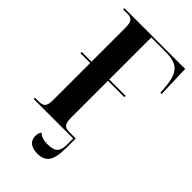

<svg xmlns="http://www.w3.org/2000/svg" viewBox="-276 -791 1068 1068"><g transform="rotate(45 258.0 -256.5)"><path d="M24 0V-10H55Q81 -10 93 -22Q105 -34 105 -71V-364H28V-374H105V-641Q105 -680 93.5 -692Q82 -704 62 -704H24V-714H502L508 -523H498L495 -562Q491 -616 477 -647Q463 -678 434.5 -691Q406 -704 358 -704H245V-374H374V-364H245V-73Q245 -36 256 -23Q267 -10 294 -10H345V65Q345 140 323.5 170.5Q302 201 254 201Q217 201 196.5 185Q176 169 176 139Q176 114 188 101Q208 124 256 124Q301 124 318 106.5Q335 89 335 47V0Z"/></g></svg>

Font: Noto Serif Display Condensed
Style: Bold
Weight: 700
Width: 3
Designer: Monotype Design Team
Foundry: Monotype Imaging Inc.
Version: Version 2.009